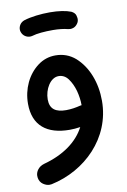

<svg xmlns="http://www.w3.org/2000/svg" viewBox="-95 -636 654 985"><g transform="rotate(-10 231.5 -143.5)"><path d="M71.3 -505.9C78.6 -482.9 99.6 -473.6 114.7 -473.6C119.1 -473.6 123 -474.1 127 -475.1C151.9 -482.9 191.4 -486.3 235.8 -486.3C263.7 -486.3 294.4 -482.9 313.5 -477.5C317.4 -476.6 321.3 -476.1 325.2 -476.1C335.4 -476.1 351.1 -479 363.3 -496.6C368.7 -503.9 371.1 -512.2 371.1 -521C371.1 -524.4 370.1 -530.8 367.7 -539.6C365.2 -547.9 358.4 -555.7 346.2 -562C320.3 -572.3 282.2 -578.6 235.8 -578.6C189 -578.6 138.2 -572.8 101.6 -561.5C77.6 -553.7 69.3 -532.7 69.3 -518.6C69.3 -514.2 69.8 -510.3 71.3 -505.9ZM225.6 -356C191.4 -356 160.6 -345.7 133.3 -325.2C78.6 -284.2 44.4 -213.9 44.4 -135.7C44.4 -22.5 113.8 32.7 232.9 32.7C250 32.7 268.6 31.2 287.6 28.3C250.5 100.1 175.8 154.3 71.8 182.1C43 190.4 26.9 214.8 26.9 236.3C26.9 239.7 27.3 243.7 27.8 247.6C30.3 262.2 37.6 273.4 48.8 281.2C60.1 288.6 70.8 292.5 81.5 292.5C85.4 292.5 89.4 292 92.8 291.5C270 253.9 420.9 109.4 420.9 -85.4C420.9 -132.8 413.1 -176.8 397 -217.8C380.9 -258.8 357.9 -292 329.1 -317.9C299.8 -343.3 265.1 -356 225.6 -356ZM147.9 -140.1C147.9 -192.9 180.2 -248.5 223.1 -248.5C243.2 -248.5 259.8 -239.7 272.9 -222.2C286.1 -204.1 296.4 -182.6 303.7 -156.7C310.5 -130.9 314 -105.5 314 -81.5V-81.1C311.5 -81.1 309.1 -80.6 306.6 -80.1C283.7 -74.2 257.8 -69.8 231.9 -69.8C178.7 -69.8 147.9 -88.9 147.9 -140.1Z"/></g></svg>

Font: Mikhak SemiBold
Style: Regular
Weight: 600
Designer: Amin Abedi
Version: Version 3.2